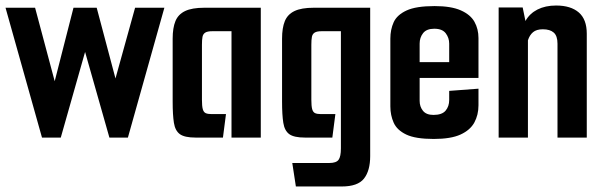

<svg xmlns="http://www.w3.org/2000/svg" viewBox="-23 -498 2180 695"><path d="M-3 -470H104L175 -204L243 -470H327L395 -214L466 -470H572L440 0H373L285 -310L197 0H129Z M685 0Q645 0 628 -12.5Q611 -25 606.5 -53.5Q602 -82 602 -130V-358Q602 -397 612 -421.5Q622 -446 647 -458Q672 -470 717 -470H921V0H815V-385H745Q728 -385 720 -380Q712 -375 710 -364.5Q708 -354 708 -336V-137Q708 -114 711 -103Q714 -92 721.5 -88.5Q729 -85 743 -85H795L784 0Z M1048 177 1035 92H1169Q1194 92 1202.5 80.5Q1211 69 1211 39V-385H1141Q1124 -385 1116 -380Q1108 -375 1106 -364.5Q1104 -354 1104 -336V-137Q1104 -114 1107 -103Q1110 -92 1117.5 -88.5Q1125 -85 1139 -85H1191L1180 0H1081Q1041 0 1024 -12.5Q1007 -25 1002.5 -53.5Q998 -82 998 -130V-358Q998 -397 1008 -421.5Q1018 -446 1043 -458Q1068 -470 1113 -470H1317V67Q1317 120 1294.5 148.5Q1272 177 1214 177Z M1547 5Q1481 5 1447.5 -11Q1414 -27 1402 -54Q1390 -81 1390 -113V-358Q1390 -391 1402 -417.5Q1414 -444 1448.5 -460Q1483 -476 1550 -476Q1610 -476 1645 -460.5Q1680 -445 1694.5 -419Q1709 -393 1709 -360V-266L1603 -259V-340Q1603 -361 1590.5 -377.5Q1578 -394 1549 -394Q1521 -394 1508.5 -378Q1496 -362 1496 -340V-133Q1496 -112 1508 -97Q1520 -82 1546 -82Q1577 -82 1590 -97.5Q1603 -113 1603 -136V-169L1709 -177V-117Q1709 -82 1694 -54.5Q1679 -27 1644 -11Q1609 5 1547 5ZM1402 -216V-273H1709V-216Z M1782 -471H1869L1879 -422Q1894 -449 1922.5 -463.5Q1951 -478 1990 -478Q2043 -478 2072 -453Q2101 -428 2101 -376V0H1995V-340Q1995 -368 1981.5 -380Q1968 -392 1942 -392Q1919 -392 1906.5 -381.5Q1894 -371 1888 -352V0H1782Z"/></svg>

Font: Smooch Sans Thin
Style: Bold
Weight: 700
Version: Version 1.010